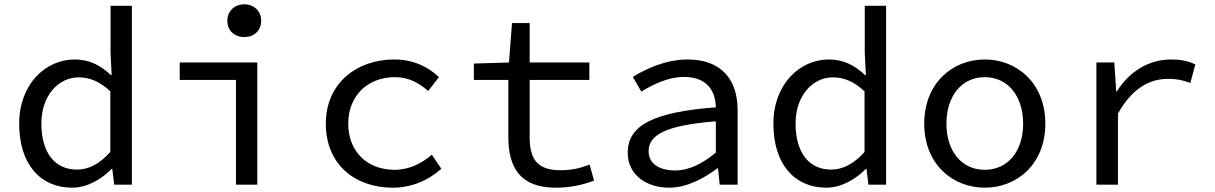

<svg xmlns="http://www.w3.org/2000/svg" viewBox="-20 -857 5640 891"><path d="M69 -283C69 -95 167 14 315 14C385 14 452 -26 499 -74H501L510 0H592V-830H493V-613L498 -509H494C445 -555 394 -581 326 -581C192 -581 69 -467 69 -283ZM492 -152C443 -97 392 -70 337 -70C233 -70 172 -150 172 -284C172 -412 250 -498 345 -498C395 -498 442 -480 492 -433Z M1035 -761C1035 -714 1069 -685 1114 -685C1158 -685 1192 -714 1192 -761C1192 -806 1158 -837 1114 -837C1069 -837 1035 -806 1035 -761ZM1075 -486V0H1174V-567H814V-486Z M1492 -283C1492 -95 1626 14 1803 14C1887 14 1966 -18 2028 -74L1984 -139C1938 -100 1881 -69 1811 -69C1683 -69 1596 -155 1596 -283C1596 -411 1684 -499 1814 -499C1872 -499 1921 -475 1967 -435L2017 -499C1970 -544 1902 -581 1809 -581C1637 -581 1492 -472 1492 -283Z M2339 -221C2339 -81 2393 14 2559 14C2631 14 2686 0 2737 -19L2716 -93C2675 -77 2633 -67 2581 -67C2472 -67 2438 -120 2438 -221V-486H2715V-567H2438V-750H2356L2342 -567L2179 -562V-486H2339Z M2893 -148C2893 -46 2979 14 3086 14C3165 14 3246 -28 3309 -76H3312L3320 0H3403V-346C3403 -489 3326 -581 3171 -581C3071 -581 2977 -538 2917 -500L2956 -432C3010 -465 3081 -500 3153 -500C3262 -500 3300 -435 3302 -359C3011 -337 2893 -275 2893 -148ZM3302 -149C3238 -96 3177 -66 3112 -66C3048 -66 2990 -92 2990 -155C2990 -229 3063 -275 3302 -294Z M3569 -283C3569 -95 3667 14 3815 14C3885 14 3952 -26 3999 -74H4001L4010 0H4092V-830H3993V-613L3998 -509H3994C3945 -555 3894 -581 3826 -581C3692 -581 3569 -467 3569 -283ZM3992 -152C3943 -97 3892 -70 3837 -70C3733 -70 3672 -150 3672 -284C3672 -412 3750 -498 3845 -498C3895 -498 3942 -480 3992 -433Z M4269 -283C4269 -95 4401 14 4550 14C4699 14 4831 -95 4831 -283C4831 -472 4699 -581 4550 -581C4401 -581 4269 -472 4269 -283ZM4728 -283C4728 -155 4657 -69 4550 -69C4443 -69 4372 -155 4372 -283C4372 -411 4443 -499 4550 -499C4657 -499 4728 -411 4728 -283Z M5068 -567V0H5168V-330C5234 -448 5315 -491 5400 -491C5443 -491 5465 -486 5504 -472L5527 -558C5492 -575 5457 -581 5415 -581C5310 -581 5221 -525 5163 -433H5160L5151 -567Z"/></svg>

Font: Kawkab Mono Light
Style: Bold
Weight: 400
Monospace: yes
Designer: Abdullah Arif
Foundry: Abdullah Arif
Version: Version 1.000;PS 000.500;hotconv 1.0.88;makeotf.lib2.5.64775